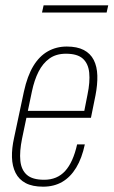

<svg xmlns="http://www.w3.org/2000/svg" viewBox="-20 -696 427 722"><path d="M142 6Q102 6 76.5 -7.5Q51 -21 38.5 -46Q26 -71 25 -104.5Q24 -138 33 -178L70 -352Q83 -411 105.5 -448Q128 -485 160 -503Q192 -521 231 -521Q270 -521 295 -508Q320 -495 332.5 -470.5Q345 -446 346 -412Q347 -378 339 -337L322 -253H73L78 -279H302L296 -274L309 -340Q319 -388 315.5 -422.5Q312 -457 291.5 -475.5Q271 -494 228 -494Q191 -494 166 -476Q141 -458 125 -426.5Q109 -395 100 -352L63 -175Q53 -126 56.5 -91.5Q60 -57 81 -38.5Q102 -20 146 -20Q195 -20 225 -53Q255 -86 270 -153H299Q288 -101 266.5 -65.5Q245 -30 214 -12Q183 6 142 6ZM138 -649 144 -676H387L381 -649Z"/></svg>

Font: Hubot Sans Condensed ExtraLight
Style: Italic
Weight: 200
Width: 3
Italic angle: -12.0243°
Designer: Deni Anggara
Foundry: GitHub, Inc., Subsidiary of Microsoft Corporation
Version: Version 2.000